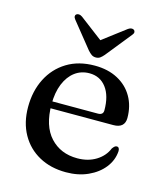

<svg xmlns="http://www.w3.org/2000/svg" viewBox="-105 -761 731 853"><g transform="rotate(15 260.0 -334.5)"><path d="M479.5 -292Q479.5 -269 466.2 -257.2Q453 -245.5 427 -245.5H107.5V-277H347.5Q372 -277 372 -298.5Q372 -365.5 343.2 -403Q314.5 -440.5 266 -440.5Q228 -440.5 199.2 -419Q170.5 -397.5 154.2 -357.8Q138 -318 138 -264Q138 -164.5 185.5 -113Q233 -61.5 310 -61.5Q359.5 -61.5 396 -84Q432.5 -106.5 447.5 -143.5Q453.5 -151.5 457.8 -154.8Q462 -158 467 -158Q474 -158 477 -152.2Q480 -146.5 479.5 -138.5Q476.5 -97 449.8 -63Q423 -29 378.5 -8.8Q334 11.5 277.5 11.5Q207 11.5 153.8 -17.8Q100.5 -47 70.5 -100.5Q40.5 -154 40.5 -225.5Q40.5 -299 69.5 -356.2Q98.5 -413.5 152.2 -446.5Q206 -479.5 280 -479.5Q341 -479.5 386 -455.5Q431 -431.5 455.2 -389.2Q479.5 -347 479.5 -292ZM294 -579.5 168 -675Q160 -680.5 153 -681Q146 -681.5 140.5 -677.5Q136.5 -674.5 136.5 -668.2Q136.5 -662 142.5 -654.5L237 -537Q246 -527 254.2 -521.2Q262.5 -515.5 274 -515.5Q285.5 -515.5 293.5 -521.2Q301.5 -527 310 -537L404.5 -654.5Q411 -662 410.8 -668.2Q410.5 -674.5 406.5 -677.5Q402 -681.5 394.8 -681Q387.5 -680.5 379.5 -675L253.5 -579.5Z"/></g></svg>

Font: Fraunces 16pt
Style: Regular
Weight: 400
Version: Version 1.000;[b76b70a41]